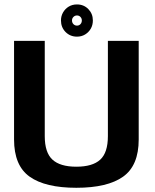

<svg xmlns="http://www.w3.org/2000/svg" viewBox="-20 -864 719 888"><path d="M333 4.5Q477 4.5 549.2 -46.8Q621.5 -98 621.5 -219V-675H479V-234.5Q479 -158 443.5 -125.5Q408 -93 333 -93Q258 -93 222.5 -125.8Q187 -158.5 187 -234.5V-675H45V-219Q45 -98 117.2 -46.8Q189.5 4.5 333 4.5ZM336 -694.5Q357 -694.5 373.5 -704.5Q390 -714.5 399.8 -731.2Q409.5 -748 409.5 -769.5Q409.5 -800.5 388.5 -822Q367.5 -843.5 336 -843.5Q314.5 -843.5 298 -833.5Q281.5 -823.5 271.8 -806.8Q262 -790 262 -769.5Q262 -737.5 283.2 -716Q304.5 -694.5 336 -694.5ZM336 -745.5Q326.5 -745.5 319.8 -752.2Q313 -759 313 -769.5Q313 -779 319.8 -785.8Q326.5 -792.5 336 -792.5Q345.5 -792.5 352 -785.8Q358.5 -779 358.5 -769.5Q358.5 -759 352 -752.2Q345.5 -745.5 336 -745.5Z"/></svg>

Font: Anybody UltraCondensed Thin SemiBold
Style: Regular
Weight: 600
Version: Version 1.111